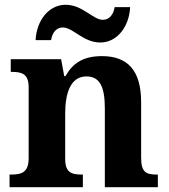

<svg xmlns="http://www.w3.org/2000/svg" viewBox="-20 -784 707 804"><path d="M400 -606C471 -606 521 -673 525 -754H460C456 -727 440 -701 411 -701C369 -701 326 -764 255 -764C183 -764 133 -697 129 -616H194C198 -643 213 -669 243 -669C286 -669 328 -606 400 -606ZM20 0H327V-53H323C279 -53 253 -62 253 -118V-309C253 -391 274 -464 342 -464C401 -464 419 -415 419 -329V0H641V-53H637C592 -53 571 -62 571 -124V-356C571 -491 513 -549 407 -549C329 -549 285 -520 254 -465H249L236 -536H25V-483H29C73 -483 100 -474 100 -418V-122C100 -62 71 -53 26 -53H20Z"/></svg>

Font: Noto Serif Georgian Bold
Style: Regular
Weight: 700
Designer: Monotype Design Team, Akaki Razmadze
Foundry: Google LLC
Version: Version 2.003